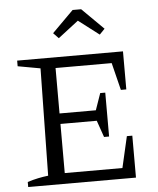

<svg xmlns="http://www.w3.org/2000/svg" viewBox="-59 -935 811 985"><g transform="rotate(-5 346.5 -442.5)"><path d="M573 -216H601V0H46V-26Q74 -35 100.5 -40.5Q127 -46 153 -49L162 -601L46 -622V-651H591V-455H563L528 -596H205L239 -630V-362H426L456 -448H482V-222H456L426 -308H239V-21L205 -55H536ZM396 -885 507 -775 480 -747 374 -828 269 -747 242 -775 352 -885Z"/></g></svg>

Font: Piazzolla 24pt
Style: Regular
Weight: 400
Designer: Juan Pablo del Peral
Foundry: Huerta Tipografica
Version: Version 2.005